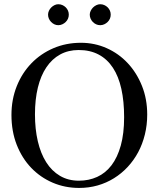

<svg xmlns="http://www.w3.org/2000/svg" viewBox="-20 -882 763 917"><path d="M508.8 -812Q508.8 -801.8 504.9 -792.7Q501 -783.7 493.9 -776.9Q486.8 -770 477.8 -765.9Q468.8 -761.7 458.5 -761.7Q448.2 -761.7 439.2 -765.9Q430.2 -770 423.3 -777.1Q416.5 -784.2 412.6 -793.2Q408.7 -802.2 408.7 -812Q408.7 -821.3 413.1 -830.3Q417.5 -839.4 424.3 -846.2Q431.2 -853 440.2 -857.4Q449.2 -861.8 458.5 -861.8Q468.8 -861.8 477.8 -857.9Q486.8 -854 493.9 -847.2Q501 -840.3 504.9 -831.3Q508.8 -822.3 508.8 -812ZM308.6 -812Q308.6 -801.8 304.7 -792.7Q300.8 -783.7 293.7 -776.9Q286.6 -770 277.6 -765.9Q268.6 -761.7 258.3 -761.7Q248.5 -761.7 239.7 -765.9Q231 -770 224.1 -777.1Q217.3 -784.2 213.4 -793.2Q209.5 -802.2 209.5 -812Q209.5 -821.3 213.6 -830.3Q217.8 -839.4 224.6 -846.2Q231.4 -853 240.2 -857.4Q249 -861.8 258.3 -861.8Q268.6 -861.8 277.6 -857.9Q286.6 -854 293.7 -847.2Q300.8 -840.3 304.7 -831.3Q308.6 -822.3 308.6 -812ZM572.8 -322.3Q572.8 -397.9 559.6 -457.5Q546.4 -517.1 519.3 -558.3Q492.2 -599.6 451.4 -621.3Q410.6 -643.1 356 -643.1Q306.2 -643.1 267.3 -621.8Q228.5 -600.6 201.7 -560.8Q174.8 -521 160.9 -464.1Q147 -407.2 147 -335.9Q147 -265.6 160.6 -207.3Q174.3 -148.9 200.7 -107.2Q227.1 -65.4 266.4 -42.2Q305.7 -19 356.9 -19Q404.3 -19 444.1 -37.1Q483.9 -55.2 512.5 -92.5Q541 -129.9 556.9 -187Q572.8 -244.1 572.8 -322.3ZM683.1 -335Q683.1 -285.2 671.9 -239.5Q660.6 -193.8 639.9 -155Q619.1 -116.2 589.8 -84.7Q560.5 -53.2 524.4 -30.8Q488.3 -8.3 446.3 3.7Q404.3 15.6 357.9 15.6Q290.5 15.6 231.7 -9.5Q172.9 -34.7 128.9 -80.6Q85 -126.5 59.8 -190.7Q34.7 -254.9 34.7 -333Q34.7 -407.2 60.1 -470.5Q85.4 -533.7 130.1 -579.8Q174.8 -626 235.4 -651.9Q295.9 -677.7 366.7 -677.7Q431.6 -677.7 489.3 -652.1Q546.9 -626.5 589.8 -580.6Q632.8 -534.7 658 -471.9Q683.1 -409.2 683.1 -335Z"/></svg>

Font: Tai Heritage Pro
Style: Regular
Weight: 400
Designer: Faah Baccam, Walt Agee, Victor Gaultney, Annie Olsen
Foundry: SIL International
Version: Version 2.600